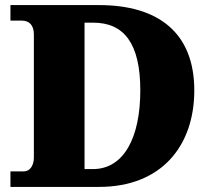

<svg xmlns="http://www.w3.org/2000/svg" viewBox="-20 -734 836 754"><path d="M21 0H369C613 0 743 -160 743 -379C743 -606 601 -714 369 -714H21V-653H66C94 -653 113 -636 113 -599V-115C113 -85 98 -61 74 -61H21ZM345 -70H312V-645H346C466 -645 531 -565 531 -379C531 -193 466 -70 345 -70Z"/></svg>

Font: Noto Serif Thai Black
Style: Regular
Weight: 900
Designer: Monotype Design Team
Foundry: Monotype Imaging Inc.
Version: Version 2.002